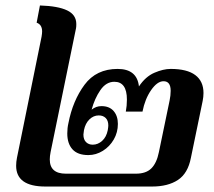

<svg xmlns="http://www.w3.org/2000/svg" viewBox="-20 -682 784 702"><path d="M39 -76Q39 -90 42 -105L132 -548Q134 -560 134 -567Q134 -592 114 -599L126 -662Q192 -660 225.5 -644Q259 -628 259 -594Q259 -584 258 -579L165 -126Q162 -111 162 -99Q162 -47 221 -47H477Q514 -47 533.5 -66.5Q553 -86 561 -126L600 -314Q604 -333 604 -350Q604 -385 578 -385Q555 -385 532.5 -352.5Q510 -320 501 -274H440Q444 -295 444 -318Q444 -383 398 -383Q368 -383 347 -352.5Q326 -322 315 -281Q331 -294 351 -294Q380 -294 395.5 -276Q411 -258 411 -229Q411 -198 396 -172Q381 -146 356 -130.5Q331 -115 303 -115Q264 -115 245 -136Q226 -157 226 -194Q226 -214 230 -231Q246 -314 289 -372Q332 -430 410 -430Q481 -430 488 -366Q512 -402 544.5 -416Q577 -430 604 -430Q664 -430 694 -407.5Q724 -385 724 -342Q724 -328 721 -313L678 -105Q667 -48 630.5 -24Q594 0 536 0H146Q39 0 39 -76ZM374 -206Q376 -218 376 -223Q376 -241 366.5 -250.5Q357 -260 341 -260Q322 -260 307 -245.5Q292 -231 287 -206Q285 -194 285 -190Q285 -172 294.5 -162.5Q304 -153 319 -153Q338 -153 353.5 -167Q369 -181 374 -206Z"/></svg>

Font: Trirong SemiBold
Style: Italic
Weight: 600
Italic angle: -12°
Designer: Katatrad Team
Foundry: CadsonDemak
Version: Version 1.001